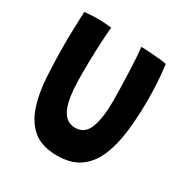

<svg xmlns="http://www.w3.org/2000/svg" viewBox="-160 -810 926 959"><g transform="rotate(30 303.0 -331.0)"><path d="M297 16.5Q209 16.5 158.8 -25Q108.5 -66.5 84.5 -142.5Q63.5 -206 57.8 -294.8Q52 -383.5 52 -494.5Q52 -536.5 53.8 -587Q55.5 -637.5 57 -673Q74.5 -675 93 -676.2Q111.5 -677.5 128.5 -677.5Q151 -677.5 173 -676Q195 -674.5 212.5 -672.5Q207 -614.5 204.2 -542.2Q201.5 -470 201.5 -405.5Q201.5 -353.5 204.5 -313Q207.5 -272.5 214.5 -243Q236.5 -149 306.5 -149Q361.5 -149 383 -205.5Q404.5 -262 404.5 -358.5Q404.5 -384.5 403.5 -426.2Q402.5 -468 400.8 -514.5Q399 -561 396.5 -601.2Q394 -641.5 391 -664.5Q414.5 -664.5 446.5 -662.2Q478.5 -660 505 -657Q531.5 -654 539 -652Q545 -610.5 548.5 -557.5Q552 -504.5 552 -452.5Q552 -353 541.8 -267.8Q531.5 -182.5 504.5 -118.8Q477.5 -55 427.5 -19.2Q377.5 16.5 297 16.5Z"/></g></svg>

Font: Grandstander SemiBold
Style: Regular
Weight: 600
Designer: Tyler Finck
Foundry: Etcetera Type Co
Version: Version 1.200; ttfautohint (v1.8.3)